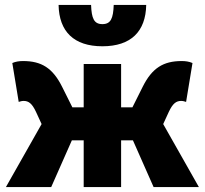

<svg xmlns="http://www.w3.org/2000/svg" viewBox="-20 -760 832 780"><path d="M4 0H188L272 -190H320V0H472V-190H520L604 0H788L643 -256L666 -306C682 -340 696 -350 716 -350C723 -350 730 -348 736 -346L762 -504C748 -510 734 -512 718 -512C644 -512 598 -484 560 -408L518 -324H472V-500H320V-324H274L232 -408C194 -484 148 -512 74 -512C58 -512 44 -510 30 -504L56 -346C62 -348 69 -350 76 -350C96 -350 110 -340 126 -306L149 -256ZM396 -572C512 -572 572 -632 574 -740H442C440 -685 430 -662 396 -662C362 -662 352 -685 350 -740H218C220 -632 280 -572 396 -572Z"/></svg>

Font: Source Sans Pro Black
Style: Regular
Weight: 900
Designer: Paul D. Hunt
Foundry: Adobe Systems Incorporated
Version: Version 3.006;hotconv 1.0.111;makeotfexe 2.5.65597